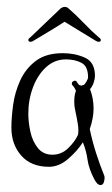

<svg xmlns="http://www.w3.org/2000/svg" viewBox="-20 -508 323 556"><path d="M271 28Q262 28 253 11Q237 -20 233.5 -45.5Q230 -71 220 -96Q204 -71 177.5 -48Q151 -25 122 -25Q70 -25 41.5 -57.5Q13 -90 13 -138Q13 -167 18 -204Q23 -241 38.5 -275Q54 -309 83.5 -331.5Q113 -354 162 -354Q197 -354 226 -341Q255 -328 255 -288Q255 -281 251.5 -269.5Q248 -258 240 -249H241Q246 -236 248.5 -222Q251 -208 251 -194Q251 -167 240 -134Q247 -100 258 -65.5Q269 -31 282 1Q284 6 281.5 17Q279 28 271 28ZM132 -60Q158 -60 177.5 -79Q197 -98 205 -116Q207 -119 207 -130Q207 -140 205 -151Q203 -162 202 -168Q200 -179 197.5 -190Q195 -201 195 -213Q195 -233 200 -245Q198 -249 196 -253Q194 -257 189 -262Q188 -263 188 -266Q188 -271 193.5 -273.5Q199 -276 203 -271H202Q207 -264 208.5 -262.5Q210 -261 216 -260Q220 -262 223 -262Q227 -266 231 -273Q235 -280 235 -284Q235 -316 216 -326Q197 -336 171 -336Q138 -336 113.5 -313.5Q89 -291 75.5 -255Q62 -219 62 -179Q62 -154 68 -126.5Q74 -99 89.5 -79.5Q105 -60 132 -60ZM69 -387Q62 -387 62 -392Q62 -396 68 -400L156 -484Q162 -488 167 -488Q174 -488 178 -484Q200 -465 223.5 -440.5Q247 -416 266 -400Q272 -396 272 -392Q272 -387 265 -387Q262 -387 257 -390L167 -445Q147 -432 122 -417Q97 -402 77 -390Q73 -387 69 -387Z"/></svg>

Font: Ruge Boogie
Style: Regular
Weight: 400
Designer: Robert E. Leuschke
Foundry: Robert E. Leuschke
Version: Version 1.010; ttfautohint (v1.8.3)